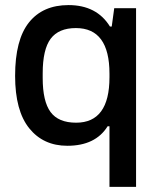

<svg xmlns="http://www.w3.org/2000/svg" viewBox="-20 -558 619 751"><path d="M408.2 172.9V-64H400.9Q353.5 12.2 243.2 12.2Q149.4 12.2 94.2 -56.4Q39.1 -125 39.1 -261.2Q39.1 -402.3 93.3 -470.2Q147.5 -538.1 248 -538.1Q358.4 -538.1 410.2 -454.1H417L426.8 -525.9H512.2V172.9ZM277.8 -78.1Q408.2 -78.1 408.2 -255.9V-270Q408.2 -448.2 276.9 -448.2Q209.5 -448.2 178.2 -406.5Q147 -364.7 147 -271V-252.9Q147 -161.6 177.7 -119.9Q208.5 -78.1 277.8 -78.1Z"/></svg>

Font: Archivo Medium
Style: Regular
Weight: 500
Designer: Hector Gatti
Foundry: Omnibus-Type
Version: Version 2.001